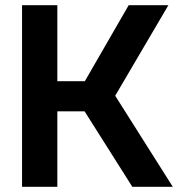

<svg xmlns="http://www.w3.org/2000/svg" viewBox="-20 -720 691 740"><path d="M65 -700H201V-407H307L476 -700H629L424 -351L646 0H490L306 -291H201V0H65Z"/></svg>

Font: Chakra Petch
Style: Bold
Weight: 700
Designer: Katatrad Aksorn Co.,Ltd.
Foundry: Cadson Demak Co.,Ltd.
Version: Version 1.000; ttfautohint (v1.6)